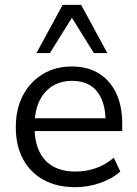

<svg xmlns="http://www.w3.org/2000/svg" viewBox="-20 -773 572 802"><path d="M295.4 8.9Q218.2 8.9 162.5 -21.5Q106.7 -52 76.3 -108.2Q46 -164.4 46 -241.9Q46 -317.9 75.9 -374.6Q105.8 -431.3 158.6 -463.3Q211.5 -495.3 279.8 -495.3Q346.1 -495.3 392.9 -466.3Q439.7 -437.4 465.1 -384.3Q490.5 -331.1 490.5 -256.7V-225.5H107.7V-279H437.5L421 -265.6Q421 -345.8 385.7 -390.5Q350.4 -435.2 281.6 -435.2Q231.2 -435.2 195.8 -411.5Q160.5 -387.7 142.3 -346.1Q124.2 -304.5 124.2 -249.7V-243.8Q124.2 -182.9 143.8 -141.1Q163.5 -99.3 202 -77.8Q240.5 -56.4 295.3 -56.4Q338.4 -56.4 378.6 -69.9Q418.8 -83.5 455.5 -114.2L482.5 -56.7Q449.6 -26.7 398.7 -8.9Q347.9 8.9 295.4 8.9ZM132.3 -551.3 241.7 -752.8H318.9L428.3 -551.3H372.2L280.3 -698.7L188.4 -551.3Z"/></svg>

Font: Nunito Sans 12pt ExtraLight
Style: Regular
Weight: 200
Designer: Vernon Adams
Foundry: Vernon Adams
Version: Version 3.101;gftools[0.9.27]